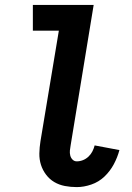

<svg xmlns="http://www.w3.org/2000/svg" viewBox="-20 -755 540 783"><path d="M293 8Q268 8 244.5 3.5Q221 -1 201.5 -12.5Q182 -24 168 -42.5Q154 -61 147 -83Q140 -105 140.5 -129.5Q141 -154 145 -179L220 -630H114V-735H362L268 -162Q266 -151 265 -141Q264 -131 266.5 -121Q269 -111 276 -104Q283 -97 293 -97Q306 -97 318.5 -102Q331 -107 341 -116.5Q351 -126 357 -138Q363 -150 366 -162L467 -143Q459 -113 444 -85Q429 -57 406 -35Q383 -13 352.5 -2.5Q322 8 293 8Z"/></svg>

Font: Iosevka Curly Extrabold
Style: Italic
Weight: 800
Italic angle: -9°
Monospace: yes
Designer: Belleve Invis
Foundry: Belleve Invis
Version: Version 22.1.2; ttfautohint (v1.8.4)